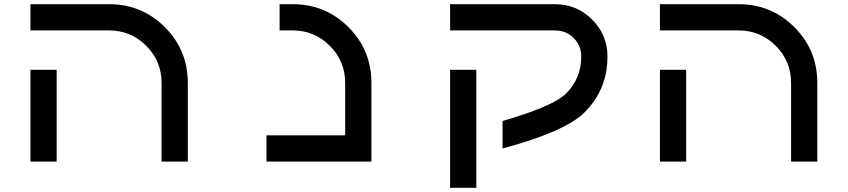

<svg xmlns="http://www.w3.org/2000/svg" viewBox="-20 -770 4040 915"><path d="M250 0H125V-437.5H250ZM500 -625H125V-750H500Q656.2 -750 765.6 -640.6Q875 -531.2 875 -375V0H750V-375Q750 -478.5 676.8 -551.8Q603.5 -625 500 -625Z M1375 -625H1312.5V-750H1375Q1531.2 -750 1640.6 -640.6Q1750 -531.2 1750 -375V0H1250V-125H1625V-375Q1625 -478.5 1551.8 -551.8Q1478.5 -625 1375 -625Z M2875 -500Q2875 -343.8 2765.6 -234.4Q2673.8 -142.6 2375 -62.5V-193.4Q2617.2 -263.7 2677.7 -324.2Q2750 -396.5 2750 -500Q2750 -552.7 2713.9 -588.9Q2677.7 -625 2625 -625H2125V-750H2625Q2728.5 -750 2801.8 -676.8Q2875 -603.5 2875 -500ZM2250 125H2125V-437.5H2250Z M3250 0H3125V-437.5H3250ZM3500 -625H3125V-750H3500Q3656.2 -750 3765.6 -640.6Q3875 -531.2 3875 -375V0H3750V-375Q3750 -478.5 3676.8 -551.8Q3603.5 -625 3500 -625Z"/></svg>

Font: Xanmono
Style: Regular
Weight: 400
Designer: GGBotNet
Foundry: GGBotNet
Version: 1.00